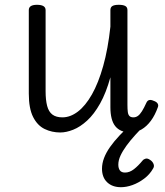

<svg xmlns="http://www.w3.org/2000/svg" viewBox="-20 -535 687 800"><path d="M231 17Q196 17 166 2.5Q136 -12 118 -47.5Q100 -83 100 -145V-493Q100 -504 108.5 -509.5Q117 -515 134 -515Q152 -515 161 -509.5Q170 -504 170 -493V-155Q170 -118 176.5 -93.5Q183 -69 198.5 -57.5Q214 -46 240 -46Q273 -46 304.5 -70Q336 -94 363 -141.5Q390 -189 410 -260Q430 -331 440 -424V-493Q440 -505 448.5 -510Q457 -515 475 -515Q493 -515 502 -510Q511 -505 511 -493V-98Q511 -80 512.5 -68.5Q514 -57 519.5 -51.5Q525 -46 536 -46Q546 -46 554.5 -52Q563 -58 571.5 -71.5Q580 -85 590 -107Q594 -116 601.5 -118Q609 -120 620 -115Q632 -111 636.5 -104Q641 -97 638 -89Q626 -55 608.5 -31.5Q591 -8 569.5 4.5Q548 17 524 17Q503 17 487 10.5Q471 4 460.5 -9Q450 -22 445 -42Q440 -62 440 -88V-213Q422 -148 397 -103.5Q372 -59 343 -32.5Q314 -6 285 5.5Q256 17 231 17ZM484 245Q448 245 426.5 224.5Q405 204 405 168Q405 146 413.5 123.5Q422 101 438.5 77.5Q455 54 479.5 28Q504 2 538 -28L588 -25V-19Q565 4 544 27Q523 50 507 72Q491 94 482 113.5Q473 133 473 151Q473 166 479.5 175Q486 184 501 184Q520 184 538 170Q556 156 574 134Q579 128 587 126Q595 124 605 131Q615 137 619.5 147.5Q624 158 618 167Q604 192 580.5 209.5Q557 227 532 236Q507 245 484 245Z"/></svg>

Font: Playwrite FR Moderne Light
Style: Regular
Weight: 300
Version: Version 1.002